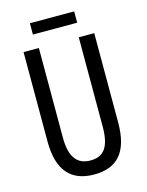

<svg xmlns="http://www.w3.org/2000/svg" viewBox="-127 -930 777 1018"><g transform="rotate(-15 261.0 -421.5)"><path d="M382 -853H139V-791H382ZM455 -224V-714H370V-223C370 -111 334 -67 262 -67C191 -67 151 -112 151 -222V-714H67V-223C67 -64 135 10 262 10C389 10 455 -62 455 -224Z"/></g></svg>

Font: Noto Sans Sinhala ExtraCondensed
Style: Regular
Weight: 400
Width: 2
Designer: Jelle Bosma - Monotype Design Team
Foundry: Monotype Imaging Inc.
Version: Version 2.006